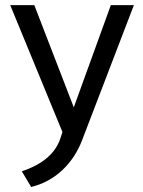

<svg xmlns="http://www.w3.org/2000/svg" viewBox="-20 -521 560 752"><path d="M102.1 211.4 65.4 149.9Q187 109.4 216.3 21.5L224.6 -3.9L20 -501H114.3L269 -100.6L414.1 -501H504.4L302.2 26.4Q275.4 97.2 223.9 145.5Q172.4 193.8 102.1 211.4Z"/></svg>

Font: Muli
Style: Regular
Weight: 400
Designer: Vernon Adams
Foundry: newtypography
Version: Version 2; ttfautohint (v1.00rc1.6-4cba) -l 8 -r 50 -G 200 -